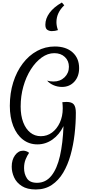

<svg xmlns="http://www.w3.org/2000/svg" viewBox="-20 -1175 714 1524"><path d="M274 276Q343 276 388 220Q433 164 456 62.5Q479 -39 484 -174Q451 -106 396.5 -67.5Q342 -29 277 -29Q211 -29 161.5 -67.5Q112 -106 85 -175Q58 -244 58 -335Q58 -436 85 -521.5Q112 -607 160.5 -671Q209 -735 274 -770.5Q339 -806 415 -806Q504 -806 556 -759.5Q608 -713 608 -634Q608 -568 570 -526.5Q532 -485 472 -485Q437 -485 405.5 -498.5Q374 -512 354 -535Q378 -528 405 -528Q458 -528 492.5 -561.5Q527 -595 527 -645Q527 -692 495 -722.5Q463 -753 411 -753Q359 -753 311 -718.5Q263 -684 225 -624.5Q187 -565 165.5 -489Q144 -413 144 -329Q144 -258 164 -205Q184 -152 220 -123Q256 -94 304 -94Q354 -94 393 -123Q432 -152 455 -202Q478 -252 478 -314Q478 -337 475 -364Q491 -366 508 -366Q550 -366 566 -346Q582 -326 582 -280Q582 -196 572 -109.5Q562 -23 540 55.5Q518 134 481.5 195.5Q445 257 391 293Q337 329 264 329Q196 329 153.5 302Q111 275 92 233Q73 191 73 148Q73 93 99.5 57Q126 21 164 21Q175 21 187.5 25Q200 29 211 38Q196 59 183.5 89.5Q171 120 171 159Q171 206 194 241Q217 276 274 276ZM440 -936Q417 -928 391 -928Q372 -928 356 -938Q340 -948 340 -979Q340 -1027 373 -1072.5Q406 -1118 471 -1155L490 -1133Q428 -1074 428 -999Q428 -969 440 -936Z"/></svg>

Font: Merienda Light
Style: Regular
Weight: 300
Designer: Eduardo Rodriguez Tunni
Foundry: Eduardo Rodriguez Tunni
Version: Version 2.001; ttfautohint (v1.8.4.7-5d5b)